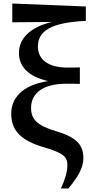

<svg xmlns="http://www.w3.org/2000/svg" viewBox="-20 -845 535 1094"><path d="M327 229H370C420 167 455 115 455 56C455 -14 423 -61 301 -97C191 -129 157 -166 157 -230C157 -319 232 -368 359 -368C378 -368 410 -368 435 -367V-461C413 -460 383 -460 365 -460C249 -460 196 -510 196 -580C196 -667 268 -717 469 -726V-808L50 -825V-718L276 -720C152 -690 88 -627 88 -542C88 -475 131 -411 254 -383C100 -359 44 -281 44 -197C44 -97 105 -42 233 -5C344 28 364 50 364 96C364 134 351 177 327 229Z"/></svg>

Font: Noto Serif CJK KR
Style: Bold
Weight: 700
Designer: Ryoko NISHIZUKA 西塚涼子 (kana & ideographs); Frank Grießhammer (Latin, Greek & Cyrillic); Wenlong ZHANG 张文龙 (bopomofo); San
Foundry: Adobe
Version: Version 2.001;hotconv 1.1.0;makeotfexe 2.6.0